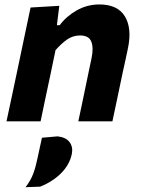

<svg xmlns="http://www.w3.org/2000/svg" viewBox="-20 -532 618 842"><path d="M8.5 0Q20 -53.5 30.8 -104Q41.5 -154.5 54.5 -216L65 -266Q76 -319.5 88.5 -378Q101 -436.5 114 -499L240 -506.5L229.5 -421.5H242Q270 -460 316 -486.2Q362 -512.5 415.5 -512.5Q496 -512.5 527.8 -460Q559.5 -407.5 541 -320Q536.5 -298.5 530.8 -271.8Q525 -245 518.5 -216Q505.5 -154 495 -103.8Q484.5 -53.5 473 0H323.5Q335 -53.5 345.2 -102.8Q355.5 -152 367 -208L381.5 -277Q391 -322 380.5 -349.2Q370 -376.5 331 -376.5Q299 -376.5 273.2 -358Q247.5 -339.5 223.5 -312L202 -208.5Q190 -152 179.5 -102.8Q169 -53.5 158 0ZM92 289Q115.5 258.5 126.5 227.8Q137.5 197 145 159.5Q150 137.5 154.5 115.5Q159 93.5 164 72L232.5 66Q269 70 285 91.2Q301 112.5 295 143Q285.5 189.5 248.8 226.8Q212 264 156.5 286.5Z"/></svg>

Font: Commissioner
Style: Bold Italic
Weight: 700
Italic angle: -12°
Designer: Kostas Bartsokas
Foundry: Kostas Bartsokas
Version: Version 1.000; ttfautohint (v1.8.3)